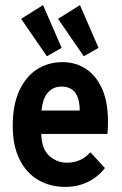

<svg xmlns="http://www.w3.org/2000/svg" viewBox="-20 -723 478 754"><path d="M237 11Q177 11 130.5 -16Q84 -43 57 -96.5Q30 -150 30 -229Q30 -311 55.5 -366.5Q81 -422 125 -450.5Q169 -479 226 -479Q276 -479 316 -453.5Q356 -428 380 -376.5Q404 -325 404 -245Q404 -235 403.5 -221Q403 -207 402 -197H142Q144 -136 174.5 -110Q205 -84 242 -84Q269 -84 292 -93.5Q315 -103 335 -125L392 -63Q363 -26 323 -7.5Q283 11 237 11ZM143 -289H293Q293 -383 221 -383Q190 -383 169 -360.5Q148 -338 143 -289ZM164 -502 63 -649 149 -703 222 -535ZM309 -502 208 -649 294 -703 367 -535Z"/></svg>

Font: Inconsolata SemiCondensed ExtraBold
Style: Regular
Weight: 800
Width: 4
Monospace: yes
Designer: Raph Levien, Cyreal, Brenton Simpson
Foundry: Raph Levien, Cyreal, Google
Version: Version 3.100; ttfautohint (v1.8.4.7-5d5b)